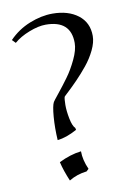

<svg xmlns="http://www.w3.org/2000/svg" viewBox="-83 -773 588 839"><g transform="rotate(-10 210.5 -353.5)"><path d="M199.2 -352.1Q196.3 -342.8 196 -316.2Q195.8 -289.6 202.6 -255.1Q209.5 -220.7 221.2 -210L223.1 -201.2Q175.3 -174.8 136.2 -170.9Q132.8 -225.6 136.7 -274.2Q140.6 -322.8 148.9 -337.9Q150.9 -341.8 174.3 -370.8Q197.8 -399.9 220.7 -431.2Q243.7 -462.4 263.4 -503.9Q283.2 -545.4 283.2 -576.2Q283.2 -676.8 171.9 -676.8Q139.6 -676.8 98.1 -660.6Q56.6 -644.5 29.8 -621.1L15.1 -636.2Q54.2 -676.8 106.9 -698Q159.7 -719.2 209 -719.2Q278.8 -719.2 322.5 -685.8Q366.2 -652.3 366.2 -592.8Q366.2 -564.5 349.9 -530.5Q333.5 -496.6 309.3 -467Q285.2 -437.5 261.2 -412.8Q237.3 -388.2 218.8 -371.1Q200.2 -354 199.2 -352.1ZM247.1 -23.9 236.8 -14.2Q193.4 -9.3 158.2 12.2Q138.2 -34.7 128.9 -74.2Q180.2 -99.6 228 -105Q228 -66.4 247.1 -23.9Z"/></g></svg>

Font: Junge
Style: Regular
Weight: 400
Designer: Alexei Vanyashin
Foundry: Cyreal (www.cyreal.org)
Version: Version 1.002